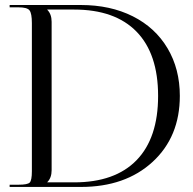

<svg xmlns="http://www.w3.org/2000/svg" viewBox="-20 -739 763 759"><path d="M167 -18.1H272.9Q434.6 -18.1 519.8 -105.7Q605 -193.4 605 -359.9Q605 -526.4 519.8 -613.8Q434.6 -701.2 272.9 -701.2H167V-700.2Q184.1 -683.1 184.1 -652.8V-65.9Q184.1 -36.1 167 -19ZM18.1 0V-8.8H53.2Q88.9 -8.8 97.4 -17.3Q106 -25.9 106 -62V-647.9Q106 -685.5 96.9 -697.8Q87.9 -710 53.2 -710H18.1V-719.2H299.8Q416 -719.2 504.9 -674.6Q593.8 -629.9 642.3 -548.1Q690.9 -466.3 690.9 -359.9Q690.9 -198.2 583.3 -99.1Q475.6 0 299.8 0Z"/></svg>

Font: FoglihtenNo07calt
Style: Regular
Weight: 500
Designer: gluk (gluksza@wp.pl)
Foundry: gluk (gluksza@wp.pl)
Version: Version 0.844